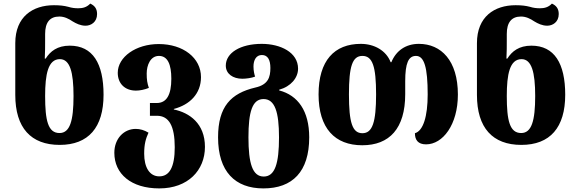

<svg xmlns="http://www.w3.org/2000/svg" viewBox="-20 -794 3205 1068"><path d="M312 12C472 12 556 -85 556 -267C556 -441 496 -540 368 -540C299 -540 260 -509 234 -468H229C231 -498 231 -542 231 -568V-605C231 -669 257 -702 310 -702C338 -702 362 -690 384 -675C404 -663 428 -651 456 -651C486 -651 520 -671 520 -716C520 -748 504 -764 482 -774C462 -753 440 -748 415 -748C397 -748 379 -750 360 -756C337 -762 314 -765 280 -765C163 -765 65 -702 65 -554V-266C65 -83 152 12 312 12ZM311 -54C247 -54 231 -124 231 -260C231 -380 247 -465 313 -465C369 -465 389 -393 389 -260C389 -122 369 -54 311 -54Z M866 254C1025 254 1120 154 1120 23C1120 -107 1034 -167 947 -185V-188C1035 -211 1098 -272 1098 -365C1098 -472 999 -549 863 -549C736 -549 635 -477 635 -389C635 -329 675 -290 736 -290C758 -290 783 -295 808 -305C799 -332 796 -350 796 -385C796 -432 817 -483 864 -483C913 -483 933 -435 933 -356C933 -267 907 -221 852 -221H814V-150H853C920 -150 952 -93 952 25C952 137 922 187 866 187C812 187 782 137 782 61C782 7 791 -23 806 -56C783 -70 759 -77 735 -77C670 -77 616 -24 616 56C616 173 709 254 866 254Z M1445 254C1607 254 1700 161 1700 -30C1700 -177 1637 -264 1533 -291V-295C1598 -313 1638 -361 1638 -412C1638 -503 1540 -550 1436 -550C1317 -550 1236 -500 1236 -429C1236 -383 1276 -356 1328 -356C1348 -356 1380 -360 1399 -368C1395 -379 1390 -400 1390 -424C1390 -460 1405 -488 1437 -488C1470 -488 1484 -460 1484 -416C1484 -365 1472 -323 1400 -307C1265 -275 1193 -202 1193 -30C1193 161 1288 254 1445 254ZM1447 188C1384 188 1362 114 1362 -30C1362 -171 1383 -243 1446 -243C1509 -243 1532 -171 1532 -30C1532 114 1510 188 1447 188Z M1995 14C2146 14 2234 -79 2234 -270V-342C2234 -443 2252 -483 2294 -483C2340 -483 2359 -418 2359 -269C2359 -146 2334 -66 2288 -53C2288 -16 2305 9 2350 9C2443 9 2527 -100 2527 -268C2527 -457 2434 -550 2310 -550C2237 -550 2183 -512 2157 -448H2153C2128 -513 2062 -550 1987 -550C1840 -550 1752 -457 1752 -269C1752 -80 1843 14 1995 14ZM1996 -53C1940 -53 1921 -112 1921 -269C1921 -425 1940 -483 1996 -483C2052 -483 2072 -425 2072 -269C2072 -115 2052 -53 1996 -53Z M2880 12C3040 12 3124 -85 3124 -267C3124 -441 3064 -540 2936 -540C2867 -540 2828 -509 2802 -468H2797C2799 -498 2799 -542 2799 -568V-605C2799 -669 2825 -702 2878 -702C2906 -702 2930 -690 2952 -675C2972 -663 2996 -651 3024 -651C3054 -651 3088 -671 3088 -716C3088 -748 3072 -764 3050 -774C3030 -753 3008 -748 2983 -748C2965 -748 2947 -750 2928 -756C2905 -762 2882 -765 2848 -765C2731 -765 2633 -702 2633 -554V-266C2633 -83 2720 12 2880 12ZM2879 -54C2815 -54 2799 -124 2799 -260C2799 -380 2815 -465 2881 -465C2937 -465 2957 -393 2957 -260C2957 -122 2937 -54 2879 -54Z"/></svg>

Font: Noto Serif Georgian SemiCondensed ExtraBold
Style: Regular
Weight: 800
Width: 4
Designer: Monotype Design Team, Akaki Razmadze
Foundry: Google LLC
Version: Version 2.003